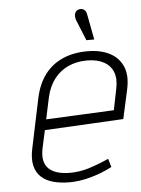

<svg xmlns="http://www.w3.org/2000/svg" viewBox="-51 -724 572 777"><g transform="rotate(-5 235.0 -335.5)"><path d="M330 -660Q329 -668 324 -674Q319 -680 312 -682Q305 -684 296 -681Q288 -678 284 -671Q280 -664 280.5 -656Q281 -648 283 -641L318 -555H350ZM103 -134 119 -207 439 -224 465 -342Q477 -397 461.5 -434Q446 -471 409 -490.5Q372 -510 318 -510Q261 -510 217 -490.5Q173 -471 144.5 -433Q116 -395 104 -339L62 -139Q53 -98 59.5 -69Q66 -40 85.5 -22Q105 -4 134.5 4Q164 12 201 12Q241 12 286.5 -0.5Q332 -13 374 -35L364 -69Q319 -49 281.5 -37.5Q244 -26 205 -26Q178 -26 156.5 -32Q135 -38 121 -50.5Q107 -63 102 -83.5Q97 -104 103 -134ZM421 -347 404 -263 128 -250 147 -339Q157 -382 179.5 -411.5Q202 -441 236 -457Q270 -473 314 -473Q353 -473 380.5 -458.5Q408 -444 419 -416Q430 -388 421 -347Z"/></g></svg>

Font: Advent Pro Light
Style: Italic
Weight: 300
Italic angle: -12°
Version: Version 3.000